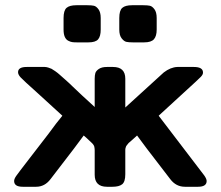

<svg xmlns="http://www.w3.org/2000/svg" viewBox="-20 -714 845 734"><path d="M34 -22Q34 -30 42 -41.5Q50 -53 91 -106Q133 -161 165 -202Q197 -246 218 -271V-272Q179 -308 125 -357Q68 -408 58.5 -418.5Q49 -429 49 -438Q49 -458 82 -458H137Q146 -458 151.5 -458Q157 -458 165 -455.5Q173 -453 177 -451Q181 -449 191 -442Q201 -435 207.5 -429Q214 -423 229.5 -409.5Q245 -396 257.5 -383.5Q270 -371 294.5 -348.5Q319 -326 342 -305V-413Q342 -426 344.5 -434.5Q347 -443 358 -450.5Q369 -458 389 -458H412Q459 -458 459 -413V-303Q599 -431 606 -437Q632 -457 658 -458Q661 -458 668 -458H721Q756 -458 756 -437V-436Q756 -429 748 -420.5Q740 -412 684 -361Q629 -311 587 -272V-271L761 -43Q770 -30 770 -22Q770 0 737 0H687Q653 0 631 -29Q516 -178 504 -196Q499 -191 492.5 -185.5Q486 -180 483 -177Q480 -174 475.5 -170.5Q471 -167 469.5 -164.5Q468 -162 465.5 -159.5Q463 -157 462.5 -155.5Q462 -154 461 -151.5Q460 -149 459.5 -146.5Q459 -144 459 -141.5Q459 -139 459 -135V-48Q459 -19 447 -9.5Q435 0 410 0H389Q342 0 342 -46V-140Q342 -144 341.5 -147Q341 -150 340.5 -153Q340 -156 338 -159Q336 -162 334.5 -164Q333 -166 328.5 -170Q324 -174 321.5 -176.5Q319 -179 312 -185.5Q305 -192 300 -196Q288 -178 173 -29Q151 0 118 0H67Q34 0 34 -22ZM223 -601V-645Q223 -674 234.5 -684Q246 -694 272 -694H314Q330 -694 339 -692Q348 -690 356.5 -678.5Q365 -667 365 -645V-601Q365 -575 355 -563.5Q345 -552 318 -552H274Q263 -552 256 -553Q249 -554 240.5 -558.5Q232 -563 227.5 -573.5Q223 -584 223 -601ZM436 -601V-645Q436 -674 447.5 -684Q459 -694 485 -694H528Q544 -694 553 -692Q562 -690 570.5 -678.5Q579 -667 579 -645V-601Q579 -576 568.5 -564Q558 -552 531 -552H488Q472 -552 463 -554Q454 -556 445 -567.5Q436 -579 436 -601Z"/></svg>

Font: CMU Sans Serif
Style: Bold
Weight: 700
Version: Version 0.7.0